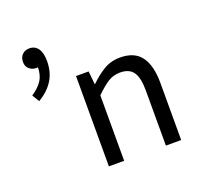

<svg xmlns="http://www.w3.org/2000/svg" viewBox="-122 -835 1013 971"><g transform="rotate(-20 384.5 -349.5)"><path d="M86 -430.7 62.6 -469.3Q100.5 -494.1 119.5 -522.9Q138.4 -551.7 138.4 -594.8L126.7 -661L168.2 -610.1Q159.3 -601.1 150.5 -596.9Q141.6 -592.8 129.7 -592.8Q108.8 -592.8 92.7 -606.1Q76.5 -619.5 76.5 -643.2Q76.5 -669.4 91.5 -684Q106.6 -698.5 129.7 -698.5Q159.9 -698.5 176.3 -675.2Q192.7 -651.9 192.7 -608.1Q192.7 -548.3 165.4 -504.7Q138.2 -461.1 86 -430.7ZM304.3 0V-486.1H372.2L379.2 -416H381.9Q417 -450.7 456.1 -474.4Q495.2 -498.1 545 -498.1Q622.3 -498.1 657.8 -449.5Q693.4 -401 693.4 -308V0H611.1V-297.4Q611.1 -365.6 589.6 -396.1Q568.2 -426.7 519.4 -426.7Q482.1 -426.7 452.9 -407.8Q423.6 -389 386.5 -352V0Z"/></g></svg>

Font: Source Sans 3 Variable
Style: Regular
Weight: 200
Designer: Paul D. Hunt
Foundry: Adobe Systems Incorporated
Version: Version 3.026